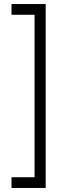

<svg xmlns="http://www.w3.org/2000/svg" viewBox="-20 -730 334 950"><path d="M206 200H37V147H151V-657H37V-710H206Z"/></svg>

Font: Fustat Light
Style: Regular
Weight: 300
Designer: Mohamed Gaber, Khaled Hosny, Laura Garcia Mut
Foundry: Kief Type Foundry, Alif Type Foundry, Hard Type Foundry
Version: Version 1.007